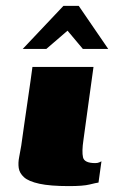

<svg xmlns="http://www.w3.org/2000/svg" viewBox="-20 -626 402 651"><path d="M297 -399Q289 -338 280 -276Q271 -214 263 -152Q257 -112 261.5 -92.5Q266 -73 303 -73Q311 -73 316.5 -75.5Q322 -78 324 -79L314 -7Q306 -6 284 -0.5Q262 5 214 5Q150 5 113.5 -3Q77 -11 61.5 -25Q46 -39 43.5 -56.5Q41 -74 45 -93.5Q49 -113 52 -132Q56 -160 61.5 -199.5Q67 -239 73 -279Q79 -319 83.5 -351.5Q88 -384 90 -399Q142 -399 193.5 -399Q245 -399 297 -399ZM57 -460 195 -606H247L347 -460H261L209 -522L137 -460Z"/></svg>

Font: Genos Black
Style: Italic
Weight: 900
Italic angle: -8°
Version: Version 1.010